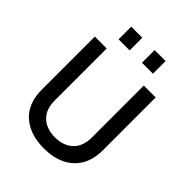

<svg xmlns="http://www.w3.org/2000/svg" viewBox="-252 -1040 1189 1189"><g transform="rotate(45 343.0 -445.0)"><path d="M343 13Q222 13 149.5 -50.5Q77 -114 77 -239V-700H181V-247Q181 -167 225 -125.5Q269 -84 343 -84Q417 -84 461.5 -125.5Q506 -167 506 -247V-700H610V-239Q610 -156 576.5 -100Q543 -44 483.5 -15.5Q424 13 343 13ZM398 -792V-903H494V-792ZM193 -792V-903H290V-792Z"/></g></svg>

Font: SUSE Thin Medium
Style: Regular
Weight: 500
Version: Version 1.000